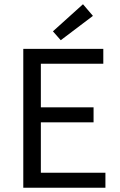

<svg xmlns="http://www.w3.org/2000/svg" viewBox="-20 -887 567 907"><path d="M90 0V-656H468V-586H173V-380H422V-309H173V-71H478V0ZM267 -697 230 -739 372 -867 419 -812Z"/></svg>

Font: SourceSansPro
Style: Book
Weight: 400
Designer: Paul D. Hunt
Foundry: Adobe Systems Incorporated
Version: Version 2.021;PS 2.000;hotconv 1.0.86;makeotf.lib2.5.63406